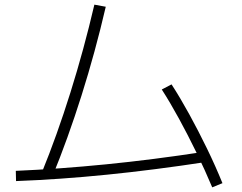

<svg xmlns="http://www.w3.org/2000/svg" viewBox="-20 -771 1040 826"><path d="M160 -29Q225 -188 283 -373Q341 -558 386 -751L435 -742Q390 -548 331 -361Q272 -174 205 -11ZM48 -36Q234 -44 436 -64Q638 -84 859 -118L866 -74Q644 -40 440.5 -19.5Q237 1 49 8ZM893 35Q862 -39 825 -115Q788 -191 750 -260.5Q712 -330 676 -386L718 -408Q755 -351 794 -280Q833 -209 870 -133Q907 -57 937 17Z"/></svg>

Font: M PLUS 1 Code Light
Style: Regular
Weight: 300
Designer: Coji Morishita
Foundry: UNDERFOREST DESIGN
Version: Version 1.002